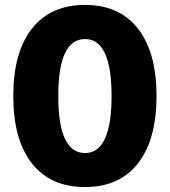

<svg xmlns="http://www.w3.org/2000/svg" viewBox="-20 -736 680 769"><path d="M320.3 13.2Q182.6 13.2 107.9 -81.5Q33.2 -176.3 33.2 -351.6Q33.2 -526.4 107.9 -621.3Q182.6 -716.3 320.3 -716.3Q458.5 -716.3 532.7 -621.1Q606.9 -525.9 606.9 -351.6Q606.9 -176.8 532.7 -81.8Q458.5 13.2 320.3 13.2ZM320.3 -123Q426.8 -123 426.8 -351.6Q426.8 -579.6 320.3 -579.6Q213.4 -579.6 213.4 -351.6Q213.4 -123 320.3 -123Z"/></svg>

Font: Schibsted Grotesk ExtraBold
Style: Regular
Weight: 800
Designer: Bakken & Baeck AS, Henrik Kongsvoll
Foundry: Schibsted ASA
Version: Version 1.100; ttfautohint (v1.8.4.7-5d5b);gftools[0.9.25]